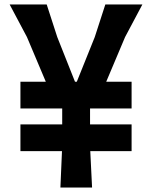

<svg xmlns="http://www.w3.org/2000/svg" viewBox="-20 -786 677 855"><path d="M453 -422H566V-303H381V-232H566V-113H382L390 49H249L256 -113H71V-232H257V-303H71V-422H184L100 -621L23 -766H188L235 -621L314 -422H322L402 -621L449 -766H614L537 -621Z"/></svg>

Font: Farro Medium
Style: Regular
Weight: 500
Designer: Aceler Chua
Foundry: Grayscale Limited
Version: Version 1.101